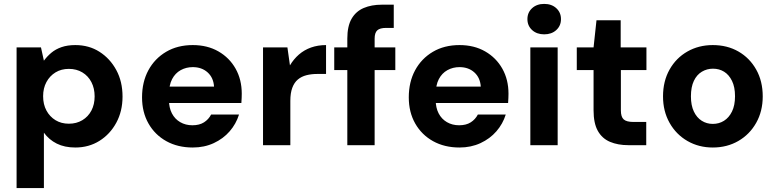

<svg xmlns="http://www.w3.org/2000/svg" viewBox="-20 -744 3979 984"><path d="M65 220V-501H190L205 -433Q221 -455 243 -473.5Q265 -492 295.5 -502.5Q326 -513 366 -513Q436 -513 490 -478.5Q544 -444 576 -385Q608 -326 608 -249Q608 -174 576 -115Q544 -56 489.5 -22Q435 12 366 12Q311 12 271 -8Q231 -28 205 -64V220ZM333 -110Q372 -110 402 -128Q432 -146 448.5 -177.5Q465 -209 465 -250Q465 -291 448.5 -323Q432 -355 402 -373Q372 -391 333 -391Q294 -391 264.5 -373Q235 -355 218 -323.5Q201 -292 201 -251Q201 -209 218 -177.5Q235 -146 264.5 -128Q294 -110 333 -110Z M968 12Q891 12 832.5 -20.5Q774 -53 741 -111Q708 -169 708 -245Q708 -324 740.5 -384Q773 -444 831.5 -478.5Q890 -513 968 -513Q1043 -513 1099.5 -480.5Q1156 -448 1187.5 -392Q1219 -336 1219 -264Q1219 -254 1218.5 -242Q1218 -230 1217 -216H808V-300H1077Q1074 -346 1044 -373Q1014 -400 968 -400Q934 -400 906 -384.5Q878 -369 862 -338.5Q846 -308 846 -260V-231Q846 -192 861 -163Q876 -134 903.5 -118Q931 -102 966 -102Q1002 -102 1025.5 -117Q1049 -132 1062 -157H1205Q1190 -109 1157 -71Q1124 -33 1075.5 -10.5Q1027 12 968 12Z M1328 0V-501H1453L1466 -409Q1485 -441 1512 -464.5Q1539 -488 1574 -500.5Q1609 -513 1651 -513V-365H1606Q1576 -365 1550.5 -358.5Q1525 -352 1506.5 -336.5Q1488 -321 1478 -294Q1468 -267 1468 -227V0Z M1760 0V-546Q1760 -610 1782 -648Q1804 -686 1844 -703Q1884 -720 1937 -720H1998V-601H1959Q1927 -601 1913.5 -588.5Q1900 -576 1900 -546V0ZM1693 -385V-501H2006V-385Z M2335 12Q2258 12 2199.5 -20.5Q2141 -53 2108 -111Q2075 -169 2075 -245Q2075 -324 2107.5 -384Q2140 -444 2198.5 -478.5Q2257 -513 2335 -513Q2410 -513 2466.5 -480.5Q2523 -448 2554.5 -392Q2586 -336 2586 -264Q2586 -254 2585.5 -242Q2585 -230 2584 -216H2175V-300H2444Q2441 -346 2411 -373Q2381 -400 2335 -400Q2301 -400 2273 -384.5Q2245 -369 2229 -338.5Q2213 -308 2213 -260V-231Q2213 -192 2228 -163Q2243 -134 2270.5 -118Q2298 -102 2333 -102Q2369 -102 2392.5 -117Q2416 -132 2429 -157H2572Q2557 -109 2524 -71Q2491 -33 2442.5 -10.5Q2394 12 2335 12Z M2698 0V-501H2838V0ZM2769 -568Q2731 -568 2707 -590Q2683 -612 2683 -646Q2683 -680 2707 -702Q2731 -724 2769 -724Q2807 -724 2831 -702Q2855 -680 2855 -646Q2855 -612 2831 -590Q2807 -568 2769 -568Z M3200 0Q3147 0 3106.5 -17Q3066 -34 3044 -73Q3022 -112 3022 -179V-385H2936V-501H3022L3037 -640H3161V-501H3293V-385H3162V-178Q3162 -145 3176.5 -132Q3191 -119 3226 -119H3292V0Z M3633 12Q3561 12 3503 -21.5Q3445 -55 3411.5 -114.5Q3378 -174 3378 -250Q3378 -328 3411.5 -387.5Q3445 -447 3503 -480Q3561 -513 3633 -513Q3707 -513 3764.5 -480Q3822 -447 3855.5 -387.5Q3889 -328 3889 -250Q3889 -174 3855.5 -114.5Q3822 -55 3764 -21.5Q3706 12 3633 12ZM3633 -109Q3665 -109 3690.5 -125Q3716 -141 3731.5 -172.5Q3747 -204 3747 -251Q3747 -298 3731.5 -329.5Q3716 -361 3691 -376.5Q3666 -392 3634 -392Q3603 -392 3577 -376.5Q3551 -361 3536 -329.5Q3521 -298 3521 -250Q3521 -204 3536 -172.5Q3551 -141 3576.5 -125Q3602 -109 3633 -109Z"/></svg>

Font: DM Sans 17pt ExtraBold
Style: Regular
Weight: 800
Version: Version 4.004;gftools[0.9.30]